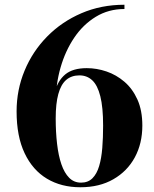

<svg xmlns="http://www.w3.org/2000/svg" viewBox="-20 -780 650 810"><path d="M319 10Q238.5 10 178 -26.2Q117.5 -62.5 83.8 -133.8Q50 -205 50 -310Q50 -401 83.8 -482.2Q117.5 -563.5 179 -626Q240.5 -688.5 323.5 -724.2Q406.5 -760 505 -760V-742Q438 -742 384.2 -709.2Q330.5 -676.5 293 -620.8Q255.5 -565 235.5 -495.2Q215.5 -425.5 215.5 -352L215 -280.5Q215 -222.5 220.8 -173Q226.5 -123.5 239 -87Q251.5 -50.5 271.8 -30Q292 -9.5 322 -9.5Q351.5 -9.5 370 -28Q388.5 -46.5 398.2 -79.2Q408 -112 411.5 -155.8Q415 -199.5 415 -250Q415 -327.5 403.2 -374Q391.5 -420.5 369.2 -441.2Q347 -462 315 -462Q281.5 -462 259.2 -442.8Q237 -423.5 226 -383.2Q215 -343 215 -280.5H199.5Q199.5 -344 211.5 -391.8Q223.5 -439.5 255.2 -466Q287 -492.5 346 -492.5Q388 -492.5 429.2 -478.5Q470.5 -464.5 504.8 -435.2Q539 -406 559.8 -360Q580.5 -314 580.5 -250Q580.5 -175 548.8 -116.2Q517 -57.5 458.2 -23.8Q399.5 10 319 10Z"/></svg>

Font: Bodoni Moda 11pt
Style: Bold
Weight: 700
Designer: Owen Earl
Foundry: indestructible type
Version: Version 2.004